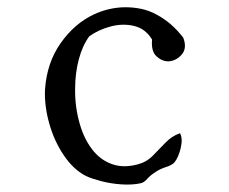

<svg xmlns="http://www.w3.org/2000/svg" viewBox="-20 -494 630 529"><path d="M485 -390Q496 -361 480.5 -343.5Q465 -326 444 -325Q426 -325 411 -339Q396 -353 399 -385Q381 -415 349.5 -422.5Q318 -430 284.5 -421Q251 -412 226 -394Q207 -368 197 -330Q187 -292 187 -250Q186 -201 199.5 -153.5Q213 -106 240 -75Q261 -51 291 -41Q321 -31 359 -41Q383 -47 400.5 -64.5Q418 -82 435.5 -100.5Q453 -119 476 -127Q484 -112 478 -86.5Q472 -61 461 -47Q454 -39 438 -34Q422 -29 410 -21Q394 -11 385.5 -1Q377 9 367 11Q344 16 314.5 14Q285 12 258.5 5Q232 -2 217 -9Q182 -27 155.5 -66.5Q129 -106 115.5 -154.5Q102 -203 104 -247Q109 -321 147 -375Q185 -429 238 -454Q281 -474 326 -474Q348 -474 369.5 -469.5Q391 -465 411 -454Q453 -432 485 -390Z"/></svg>

Font: Yuji Syuku
Style: Regular
Weight: 400
Designer: Kataoka Yuji
Foundry: Kinuta Font Factory
Version: Version 3.002